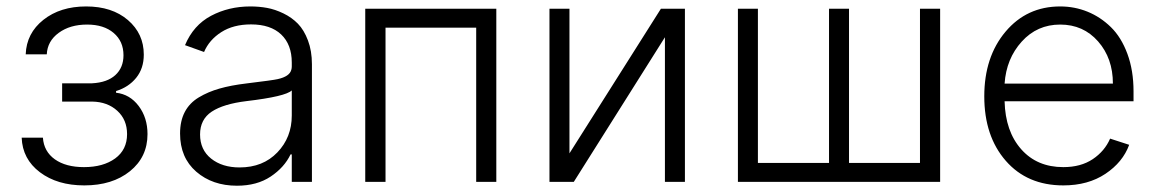

<svg xmlns="http://www.w3.org/2000/svg" viewBox="-20 -573 3647 605"><path d="M48.3 -139.2H115.2Q118.2 -95.7 152.8 -71Q187.5 -46.4 244.6 -46.4Q305.2 -46.4 342.8 -73.7Q380.4 -101.1 380.4 -150.4Q380.4 -195.8 349.6 -223.9Q318.8 -252 271 -252.9H175.8V-310.5H270Q317.9 -313 343.5 -336.4Q369.1 -359.9 369.1 -398.9Q369.1 -442.9 338.1 -469.2Q307.1 -495.6 254.4 -495.6Q200.7 -495.6 165 -469.5Q129.4 -443.4 127.4 -401.9H61Q63.5 -468.3 116.7 -510.5Q169.9 -552.7 251.5 -552.7Q333 -552.7 383.1 -509.8Q433.1 -466.8 433.1 -400.9Q433.1 -357.4 409.2 -327.9Q385.3 -298.3 345.7 -286.1V-280.8Q389.2 -275.9 417 -239Q444.8 -202.1 444.8 -150.4Q444.8 -78.1 389.4 -33.4Q334 11.2 245.6 11.2Q160.6 11.2 105.7 -30.3Q50.8 -71.8 48.3 -139.2Z M726.6 12.2Q649.4 12.2 598.4 -32Q547.4 -76.2 547.4 -152.3Q547.4 -191.9 562.3 -220.2Q577.1 -248.5 606.4 -266.1Q635.7 -283.7 671.6 -293.9Q707.5 -304.2 756.8 -310.1Q840.8 -320.3 855 -323.7Q892.6 -332 897.9 -353Q899.4 -357.9 899.4 -363.3V-376Q899.4 -432.6 866 -464.4Q832.5 -496.1 771 -496.1Q715.3 -496.1 677.2 -471.7Q639.2 -447.3 623 -409.2L563 -430.7Q589.4 -493.7 645 -523.2Q700.7 -552.7 769 -552.7Q796.4 -552.7 821.5 -548.1Q846.7 -543.5 873 -530.8Q899.4 -518.1 918.7 -498.3Q938 -478.5 950.4 -445.6Q962.9 -412.6 962.9 -370.6V0H899.4V-86.4H895.5Q876 -45.4 832.8 -16.6Q789.6 12.2 726.6 12.2ZM734.9 -45.4Q808.6 -45.4 854 -92.8Q899.4 -140.1 899.4 -209V-288.1Q879.9 -269 756.8 -254.4Q684.1 -245.6 647.2 -221.2Q610.4 -196.8 610.4 -149.4Q610.4 -101.1 645.3 -73.2Q680.2 -45.4 734.9 -45.4Z M1130.9 0V-545.4H1543.9V0H1480.5V-485.8H1194.8V0Z M1774.4 -89.8 2062.5 -545.4H2138.2V0H2075.2V-455.6L1788.1 0H1711.4V-545.4H1774.4Z M2305.2 -545.4H2368.2V-59.6H2592.3V-545.4H2655.3V-59.6H2878.9V-545.4H2942.4V0H2305.2Z M3330.6 11.2Q3216.8 11.2 3149.2 -66.4Q3081.5 -144 3081.5 -269.5Q3081.5 -393.6 3148.4 -473.1Q3215.3 -552.7 3320.8 -552.7Q3366.2 -552.7 3407 -536.1Q3447.8 -519.5 3480.5 -487.5Q3513.2 -455.6 3532.5 -403.3Q3551.8 -351.1 3551.8 -285.2V-253.9H3145.5Q3147.9 -159.2 3197.8 -102.8Q3247.6 -46.4 3330.6 -46.4Q3385.7 -46.4 3423.3 -71.5Q3460.9 -96.7 3478 -136.2L3538.1 -116.7Q3518.1 -62 3463.4 -25.4Q3408.7 11.2 3330.6 11.2ZM3145.5 -309.6H3486.8Q3486.8 -389.2 3440.2 -442.4Q3393.6 -495.6 3320.8 -495.6Q3248 -495.6 3199.5 -441.9Q3150.9 -388.2 3145.5 -309.6Z"/></svg>

Font: Interop Light
Style: Regular
Weight: 300
Designer: Rasmus Andersson, Google, Jang Haemin
Foundry: jhaemin
Version: Version 1.007